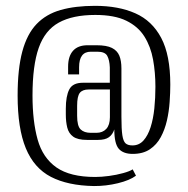

<svg xmlns="http://www.w3.org/2000/svg" viewBox="-20 -552 631 645"><path d="M295.5 73Q207.8 71.5 151 42.1Q94.2 12.6 66.7 -54Q39.2 -120.7 39.2 -231.1Q39.2 -320.6 55 -379.2Q70.8 -437.7 102.9 -471.2Q134.9 -504.6 183.9 -518.5Q232.8 -532.4 299.2 -532.4Q378.2 -532.4 434.6 -507.3Q491.1 -482.3 521.6 -424.6Q552.1 -366.9 552.1 -267.8Q552.1 -241.4 549.9 -209.8Q547.8 -178.2 540.8 -147.4Q533.8 -116.7 520.1 -91.3Q506.5 -66 483.5 -50.5Q460.5 -35 425.7 -35Q394 -35 379 -52.2Q364 -69.5 364 -117.2Q358.3 -99.9 345.8 -91Q333.4 -82 309.1 -82H272.3Q241 -82 225.8 -93Q210.7 -104 205.9 -123.5Q201.1 -143 201.1 -167V-187Q201.1 -229 212.7 -251.5Q224.2 -274 258.5 -274H348.9V-325.5Q347.9 -350.6 340.2 -364.5Q332.5 -378.3 307.1 -378.3H285Q245.7 -378.3 245.7 -326.1V-302H208.8V-328Q208.8 -363 225.4 -381.5Q242 -400 274.3 -400H304.3Q338.1 -400 356 -391Q373.8 -382 380.9 -365Q387.9 -348 387.9 -322V-160Q387.9 -118.3 391 -97.7Q394.2 -77.2 402 -70.3Q409.8 -63.5 425 -63.5Q447.1 -63.5 462 -80Q476.8 -96.4 485.9 -124.6Q494.9 -152.8 498.5 -188Q502.1 -223.2 502.1 -260.5Q502.1 -308.3 494.2 -351.9Q486.3 -395.5 465.1 -429.3Q443.9 -463.1 404.3 -482.4Q364.6 -501.8 300.1 -501.8Q224.1 -501.8 177.4 -476Q130.8 -450.2 110 -391Q89.2 -331.8 89.2 -231.1Q89.2 -144.7 106.4 -83.2Q123.6 -21.8 169.5 10.4Q215.5 42.5 299.8 42.5Q320.8 42.5 346.1 39.1Q371.5 35.7 393.8 29.5Q416.1 23.4 425.7 16.9L436.8 38.2Q415.9 53.8 376.2 63.5Q336.4 73.2 295.5 73ZM303.9 -105.8Q324.8 -105.8 337 -119Q349.2 -132.2 349.2 -158.3V-251.4H278.1Q257 -251.4 248 -239.9Q239.1 -228.5 239.1 -196.7V-163.1Q239.1 -128.5 250.9 -117.2Q262.8 -105.8 284.8 -105.8Z"/></svg>

Font: Smooch Sans Thin
Style: Regular
Weight: 100
Designer: Robert E. Leuschke
Foundry: Robert E. Leuschke
Version: Version 1.010